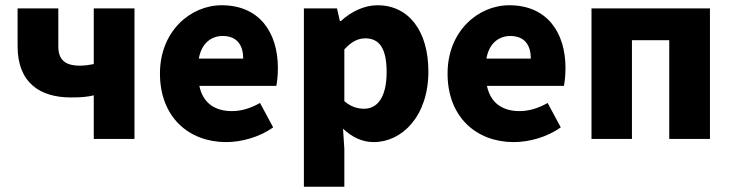

<svg xmlns="http://www.w3.org/2000/svg" viewBox="-20 -529 2785 731"><path d="M337 0H492V-497H337V-285C320 -282 305 -279 284 -279C225 -279 202 -304 202 -353V-497H47V-353C47 -213 133 -158 250 -158C291 -158 311 -160 337 -166Z M841 12C900 12 968 -7 1020 -44L970 -137C935 -117 899 -106 863 -106C800 -106 753 -135 739 -202H1032C1035 -216 1038 -242 1038 -270C1038 -405 968 -509 824 -509C705 -509 589 -410 589 -249C589 -83 699 12 841 12ZM737 -306C747 -364 784 -392 828 -392C884 -392 906 -355 906 -306Z M1137 182H1291V38L1286 -39C1321 -6 1360 12 1403 12C1510 12 1611 -86 1611 -257C1611 -410 1537 -509 1417 -509C1366 -509 1316 -484 1278 -449H1274L1263 -497H1137ZM1366 -115C1342 -115 1316 -122 1291 -144V-341C1318 -370 1342 -383 1371 -383C1426 -383 1452 -342 1452 -255C1452 -154 1414 -115 1366 -115Z M1936 12C1995 12 2063 -7 2115 -44L2065 -137C2030 -117 1994 -106 1958 -106C1895 -106 1848 -135 1834 -202H2127C2130 -216 2133 -242 2133 -270C2133 -405 2063 -509 1919 -509C1800 -509 1684 -410 1684 -249C1684 -83 1794 12 1936 12ZM1832 -306C1842 -364 1879 -392 1923 -392C1979 -392 2001 -355 2001 -306Z M2232 0H2386V-376H2528V0H2683V-497H2232Z"/></svg>

Font: Source Sans Pro
Style: Bold
Weight: 700
Designer: Paul D. Hunt
Foundry: Adobe Systems Incorporated
Version: Version 3.006;hotconv 1.0.111;makeotfexe 2.5.65597